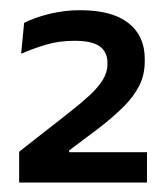

<svg xmlns="http://www.w3.org/2000/svg" viewBox="-20 -730 336 386"><path d="M275.5 -363H18.5V-425L120 -504.5Q143 -522.5 160 -538.2Q177 -554 186.5 -569.2Q196 -584.5 196 -600.5V-604Q196 -625 180.8 -636.5Q165.5 -648 130 -648Q98 -648 71.8 -640Q45.5 -632 22.5 -622L28.5 -684Q48.5 -694.5 79 -702Q109.5 -709.5 141.5 -709.5Q205 -709.5 238 -683.8Q271 -658 271 -612V-606.5Q271 -579.5 260 -557.8Q249 -536 228.8 -515.8Q208.5 -495.5 179.5 -473L119 -427.5V-412.5L86.5 -424H275.5Z"/></svg>

Font: Anek Devanagari Medium Medium
Style: Regular
Weight: 500
Version: Version 1.003